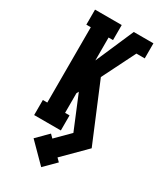

<svg xmlns="http://www.w3.org/2000/svg" viewBox="-240 -821 981 1159"><g transform="rotate(30 250.0 -242.0)"><path d="M256 251 129 123 206 46 228 68 321 -25 225 -257 217 -242V-105H248V0H62V-105H93V-630H62V-735H248V-630H217V-470L332 -735H469V-630H411L296 -400L463 0L312 151L334 173Z"/></g></svg>

Font: Iosevka Slab Extrabold
Style: Regular
Weight: 800
Monospace: yes
Designer: Belleve Invis
Foundry: Belleve Invis
Version: Version 11.1.1; ttfautohint (v1.8.3)